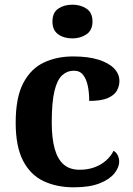

<svg xmlns="http://www.w3.org/2000/svg" viewBox="-20 -790 567 820"><path d="M295 10Q222 10 166 -16.5Q110 -43 78.5 -103.5Q47 -164 47 -266Q47 -374 79.5 -435.5Q112 -497 167.5 -523Q223 -549 292 -549Q357 -549 401 -535Q445 -521 467.5 -497.5Q490 -474 490 -444Q490 -423 479.5 -403.5Q469 -384 441 -371.5Q413 -359 361 -359Q361 -394 355 -423Q349 -452 335 -470Q321 -488 296 -488Q267 -488 245.5 -468.5Q224 -449 212.5 -401Q201 -353 201 -267Q201 -200 213.5 -155Q226 -110 252 -87.5Q278 -65 320 -65Q355 -65 383.5 -75.5Q412 -86 433 -104.5Q454 -123 465 -146Q477 -139 483 -126.5Q489 -114 489 -100Q489 -75 468.5 -49.5Q448 -24 405.5 -7Q363 10 295 10ZM289.1 -626Q253 -626 228.5 -643.5Q204 -661 204 -698Q204 -736 228.7 -753Q253.5 -770 289.5 -770Q324 -770 349.5 -753Q375 -736 375 -698Q375 -661 349.4 -643.5Q323.8 -626 289.1 -626Z"/></svg>

Font: Noto Serif Armenian
Style: Regular
Weight: 400
Designer: Monotype Design Team
Foundry: Monotype Imaging Inc.
Version: Version 2.007